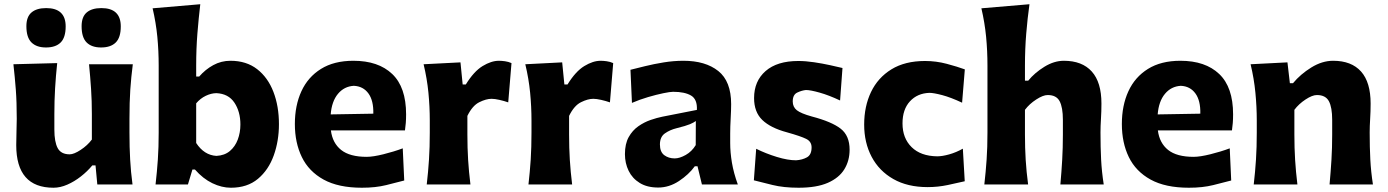

<svg xmlns="http://www.w3.org/2000/svg" viewBox="-20 -860 6468 895"><path d="M229.5 15.1Q55.7 15.1 55.7 -183.6Q55.7 -220.2 56.9 -248.3Q58.1 -276.4 58.1 -306.2Q58.1 -384.8 53.7 -442.6Q49.3 -500.5 42.5 -560.5L246.6 -565.9Q240.2 -505.9 236.8 -448.2Q233.4 -390.6 233.4 -328.1V-256.3Q233.4 -198.2 249 -169.4Q264.6 -140.6 304.7 -140.6Q324.7 -140.6 356.2 -161.4Q387.7 -182.1 408.2 -209.5V-328.1Q408.2 -390.6 404.5 -445.6Q400.9 -500.5 395 -560.5H599.1Q591.3 -500.5 587.4 -442.6Q583.5 -384.8 583.5 -306.2V-242.2Q583.5 -172.9 586.7 -116.2Q589.8 -59.6 597.7 0H433.6L425.3 -88.9H410.2Q387.2 -61 356.9 -37.4Q326.7 -13.7 293.7 0.7Q260.7 15.1 229.5 15.1ZM194.3 -638.7Q150.4 -638.7 126.7 -662.1Q103 -685.5 103 -737.8Q103 -781.7 127 -802Q150.9 -822.3 195.3 -822.3Q286.1 -822.3 286.1 -736.8Q286.1 -685.1 262.7 -661.9Q239.3 -638.7 194.3 -638.7ZM451.2 -638.7Q407.2 -638.7 383.8 -662.1Q360.4 -685.5 360.4 -737.8Q360.4 -781.7 384.3 -802Q408.2 -822.3 452.6 -822.3Q543 -822.3 543 -736.8Q543 -685.1 519.5 -661.9Q496.1 -638.7 451.2 -638.7Z M1056.2 15.1Q1013.7 15.1 970 -5.9Q926.3 -26.9 888.7 -69.8H877L856 0H705.1Q711.9 -59.6 715.8 -116.2Q719.7 -172.9 719.7 -242.2V-554.2Q719.7 -622.6 713.4 -688.5Q707 -754.4 691.4 -821.3L913.6 -840.3Q905.8 -773.9 900.1 -702.9Q894.5 -631.8 894.5 -554.2V-503.4H908.7Q937 -536.1 974.1 -556.4Q1011.2 -576.7 1054.2 -576.7Q1128.4 -576.7 1178.7 -537.6Q1229 -498.5 1254.6 -431.6Q1280.3 -364.7 1280.3 -281.2Q1280.3 -203.1 1256.1 -135.5Q1231.9 -67.9 1182.4 -26.4Q1132.8 15.1 1056.2 15.1ZM988.8 -133.3Q1026.9 -135.3 1051.5 -156Q1076.2 -176.8 1088.4 -209.5Q1100.6 -242.2 1100.6 -279.8Q1100.6 -339.4 1072.8 -381.3Q1044.9 -423.3 988.3 -425.8Q963.9 -425.3 939 -413.3Q914.1 -401.4 894.5 -378.4V-193.4Q931.6 -136.7 988.8 -133.3Z M1667 15.1Q1557.6 15.1 1488.5 -22.9Q1419.4 -61 1387 -127.9Q1354.5 -194.8 1354.5 -281.7Q1354.5 -368.2 1385 -434.6Q1415.5 -501 1476.3 -538.8Q1537.1 -576.7 1627.4 -576.7Q1743.7 -576.7 1808.3 -515.1Q1873 -453.6 1873 -327.1Q1873 -304.7 1871.6 -286.9Q1870.1 -269 1867.7 -252H1522.5Q1529.8 -193.4 1570.1 -161.1Q1610.4 -128.9 1689 -128.9Q1718.8 -128.9 1767.1 -140.9Q1815.4 -152.8 1857.4 -168.5L1864.3 -18.6Q1829.1 -9.3 1780 2.9Q1731 15.1 1667 15.1ZM1720.2 -330.1Q1721.7 -391.1 1697.3 -424.6Q1672.9 -458 1629.4 -460Q1584.5 -457.5 1555.4 -422.6Q1526.4 -387.7 1521.5 -326.7Z M1969.2 0Q1976.1 -59.6 1979.7 -116.2Q1983.4 -172.9 1983.4 -242.2V-298.3Q1983.4 -362.3 1977.1 -427.7Q1970.7 -493.2 1954.6 -560.5L2126.5 -569.3L2136.7 -466.3H2151.4Q2189 -527.3 2229.5 -552Q2270 -576.7 2305.7 -576.7Q2318.4 -576.7 2334.2 -574.5Q2350.1 -572.3 2364.3 -565.9L2349.1 -382.8Q2329.6 -389.6 2307.9 -394.5Q2286.1 -399.4 2271.5 -399.4Q2246.1 -399.4 2214.1 -383.5Q2182.1 -367.7 2158.7 -319.8V-232.9Q2158.7 -170.4 2162.1 -115Q2165.5 -59.6 2172.9 0Z M2443.4 0Q2450.2 -59.6 2453.9 -116.2Q2457.5 -172.9 2457.5 -242.2V-298.3Q2457.5 -362.3 2451.2 -427.7Q2444.8 -493.2 2428.7 -560.5L2600.6 -569.3L2610.8 -466.3H2625.5Q2663.1 -527.3 2703.6 -552Q2744.1 -576.7 2779.8 -576.7Q2792.5 -576.7 2808.3 -574.5Q2824.2 -572.3 2838.4 -565.9L2823.2 -382.8Q2803.7 -389.6 2782 -394.5Q2760.3 -399.4 2745.6 -399.4Q2720.2 -399.4 2688.2 -383.5Q2656.2 -367.7 2632.8 -319.8V-232.9Q2632.8 -170.4 2636.2 -115Q2639.6 -59.6 2647 0Z M3048.3 14.2Q2996.6 14.2 2962.2 -7.1Q2927.7 -28.3 2910.4 -63.7Q2893.1 -99.1 2893.1 -141.6Q2893.1 -189.5 2910.6 -220.9Q2928.2 -252.4 2955.6 -271.5Q2982.9 -290.5 3012.7 -300.8Q3042.5 -311 3066.9 -315.9L3228.5 -347.7Q3231 -397 3201.4 -414.6Q3171.9 -432.1 3117.7 -432.1Q3104 -432.1 3072 -425.5Q3040 -418.9 3001 -407.5Q2961.9 -396 2925.8 -380.4L2918.9 -534.7Q2946.3 -541.5 2986.6 -551.5Q3026.9 -561.5 3073.5 -569.1Q3120.1 -576.7 3166 -576.7Q3268.1 -576.7 3328.1 -529.1Q3388.2 -481.4 3388.2 -374.5Q3388.2 -347.2 3386 -307.9Q3383.8 -268.6 3383.8 -237.8V-192.9Q3383.8 -149.9 3391.8 -101.8Q3399.9 -53.7 3419.4 0H3252L3231.4 -85H3218.8Q3190.9 -46.4 3145 -16.1Q3099.1 14.2 3048.3 14.2ZM3125 -121.6Q3147.9 -121.6 3176.5 -137.7Q3205.1 -153.8 3223.1 -183.6L3223.6 -295.9Q3213.9 -288.6 3196 -281Q3178.2 -273.4 3133.3 -262.2Q3103.5 -254.9 3079.8 -238.5Q3056.2 -222.2 3056.2 -186.5Q3056.2 -151.9 3076.4 -136.7Q3096.7 -121.6 3125 -121.6Z M3702.6 15.1Q3632.8 15.1 3580.8 2.2Q3528.8 -10.7 3494.1 -19.5L3504.9 -166.5Q3550.3 -144 3601.3 -128.4Q3652.3 -112.8 3690.9 -112.8Q3720.2 -114.7 3741.7 -126.7Q3763.2 -138.7 3763.2 -172.9Q3763.2 -200.2 3738 -212.6Q3712.9 -225.1 3648.4 -243.2Q3571.8 -263.7 3533.4 -300.8Q3495.1 -337.9 3495.1 -402.8Q3495.1 -481.9 3548.8 -528.8Q3602.5 -575.7 3701.2 -575.7Q3735.8 -575.7 3774.9 -569.8Q3814 -564 3849.4 -556.2Q3884.8 -548.3 3907.2 -543L3896 -391.6Q3844.2 -416 3801 -428.2Q3757.8 -440.4 3736.8 -440.4Q3717.3 -438.5 3696.3 -428.5Q3675.3 -418.5 3675.3 -387.2Q3675.3 -361.3 3694.3 -346.2Q3713.4 -331.1 3764.6 -316.9Q3857.4 -292.5 3898.9 -260Q3940.4 -227.5 3940.4 -162.1Q3940.4 -110.8 3915.8 -70.8Q3891.1 -30.8 3838.9 -7.8Q3786.6 15.1 3702.6 15.1Z M4304.2 12.2Q4210.4 12.2 4144.3 -25.4Q4078.1 -63 4043.2 -128.9Q4008.3 -194.8 4008.3 -279.3Q4008.3 -364.3 4040.3 -431.2Q4072.3 -498 4135.5 -536.9Q4198.7 -575.7 4292 -575.7Q4343.8 -575.7 4393.3 -562.5Q4442.9 -549.3 4477.5 -536.6L4464.8 -381.3Q4411.6 -406.2 4371.8 -416.7Q4332 -427.2 4312.5 -427.2Q4256.3 -425.3 4221.7 -387.7Q4187 -350.1 4187 -284.7Q4187 -215.8 4229.5 -174.1Q4272 -132.3 4348.6 -131.3Q4372.6 -131.3 4404.8 -140.4Q4437 -149.4 4468.3 -167L4477.1 -15.1Q4444.3 -7.3 4398.2 2.4Q4352.1 12.2 4304.2 12.2Z M4568.4 0Q4575.2 -59.6 4579.1 -116.2Q4583 -172.9 4583 -242.2V-554.2Q4583 -622.6 4576.7 -688.5Q4570.3 -754.4 4554.7 -821.3L4778.8 -840.3Q4769.5 -773.9 4763.7 -702.9Q4757.8 -631.8 4757.8 -554.2V-483.9H4772.9Q4802.7 -520.5 4848.1 -548.6Q4893.6 -576.7 4939 -576.7Q5024.4 -576.7 5069.3 -526.6Q5114.3 -476.6 5114.3 -377.4Q5114.3 -340.8 5112.1 -306.2Q5109.9 -271.5 5109.9 -242.2Q5109.9 -172.9 5112.8 -116.2Q5115.7 -59.6 5125 0H4922.9Q4928.2 -59.6 4931.4 -115Q4934.6 -170.4 4934.6 -232.9V-301.3Q4934.6 -359.4 4919.4 -388.2Q4904.3 -417 4863.8 -417Q4842.3 -417 4810.3 -396.2Q4778.3 -375.5 4757.8 -348.1V-232.9Q4757.8 -170.4 4761.2 -115Q4764.6 -59.6 4772.5 0Z M5522 15.1Q5412.6 15.1 5343.5 -22.9Q5274.4 -61 5241.9 -127.9Q5209.5 -194.8 5209.5 -281.7Q5209.5 -368.2 5240 -434.6Q5270.5 -501 5331.3 -538.8Q5392.1 -576.7 5482.4 -576.7Q5598.6 -576.7 5663.3 -515.1Q5728 -453.6 5728 -327.1Q5728 -304.7 5726.6 -286.9Q5725.1 -269 5722.7 -252H5377.4Q5384.8 -193.4 5425 -161.1Q5465.3 -128.9 5543.9 -128.9Q5573.7 -128.9 5622.1 -140.9Q5670.4 -152.8 5712.4 -168.5L5719.2 -18.6Q5684.1 -9.3 5635 2.9Q5585.9 15.1 5522 15.1ZM5575.2 -330.1Q5576.7 -391.1 5552.2 -424.6Q5527.8 -458 5484.4 -460Q5439.5 -457.5 5410.4 -422.6Q5381.3 -387.7 5376.5 -326.7Z M5824.2 0Q5831.1 -59.6 5834.7 -116.2Q5838.4 -172.9 5838.4 -242.2V-298.3Q5838.4 -362.3 5832 -427.7Q5825.7 -493.2 5809.6 -560.5L5981.4 -569.3L5992.7 -472.2H6007.3Q6042 -514.2 6092.5 -545.4Q6143.1 -576.7 6194.3 -576.7Q6279.8 -576.7 6324.5 -526.6Q6369.1 -476.6 6369.1 -377.4Q6369.1 -340.8 6366.9 -306.2Q6364.7 -271.5 6364.7 -242.2Q6364.7 -172.9 6367.7 -116.2Q6370.6 -59.6 6379.9 0H6177.7Q6183.1 -59.6 6186.5 -115Q6189.9 -170.4 6189.9 -232.9V-301.3Q6189.9 -359.4 6174.6 -388.2Q6159.2 -417 6118.7 -417Q6097.2 -417 6065.7 -396.2Q6034.2 -375.5 6013.7 -348.1V-232.9Q6013.7 -170.4 6017.1 -115Q6020.5 -59.6 6027.8 0Z"/></svg>

Font: Pinar-DS1-FD Bold
Style: Regular
Weight: 700
Designer: Amin Abedi
Version: Version 2.000